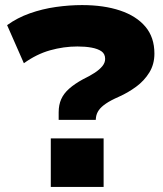

<svg xmlns="http://www.w3.org/2000/svg" viewBox="-20 -736 643 756"><path d="M211 -264V-294Q211 -323 221 -345.5Q231 -368 252.5 -387Q274 -406 307 -424Q334 -437 353 -449.5Q372 -462 383 -475.5Q394 -489 394 -504Q394 -524 379.5 -534Q365 -544 340.5 -548.5Q316 -553 285 -553Q231 -553 177.5 -538Q124 -523 74 -487L8 -637Q48 -666 97.5 -683.5Q147 -701 200 -708.5Q253 -716 303 -716Q389 -716 453 -694.5Q517 -673 552.5 -631Q588 -589 588 -525Q588 -483 568 -450.5Q548 -418 516 -394.5Q484 -371 448 -355Q416 -341 397 -328Q378 -315 369 -302Q360 -289 358 -274L357 -264ZM180 0V-191H388V0Z"/></svg>

Font: Nunito Sans 7pt SemiExpanded Black
Style: Regular
Weight: 900
Width: 6
Designer: Vernon Adams
Foundry: Vernon Adams
Version: Version 3.101;gftools[0.9.27]